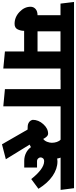

<svg xmlns="http://www.w3.org/2000/svg" viewBox="540 -1270 749 1890"><g transform="rotate(90 914.0 -325.5)"><path d="M476 0V-189H273Q273 -155 258.5 -125Q244 -95 204 -95Q138 -95 87 -143.5Q36 -192 36 -252Q36 -282 58 -301.5Q80 -321 119 -321V-547H5Q1 -581 -3 -613.5Q-7 -646 -11 -680H739L756 -547H644V16ZM476 -547H278V-321H476Z M847 0V-548H750L734 -680H1111L1128 -548H1016V16Z M1557 -386Q1538 -386 1528.5 -375.5Q1519 -365 1519 -351Q1519 -338 1529.5 -327Q1540 -316 1557 -316H1619V-190H1553Q1511 -190 1475.5 -207.5Q1440 -225 1418 -256L1393 -243L1537 -9L1390 29L1245 -223Q1241 -223 1232 -223.5Q1223 -224 1219 -224Q1192 -224 1173 -237Q1154 -250 1149 -274Q1149 -330 1191.5 -377.5Q1234 -425 1285 -425Q1301 -425 1315 -410Q1329 -395 1337 -377Q1356 -390 1365.5 -415.5Q1375 -441 1375 -462Q1375 -487 1367 -511Q1359 -535 1344 -548H1122L1106 -680H1822L1839 -548H1521Q1524 -540 1526.5 -531.5Q1529 -523 1530 -514Q1537 -515 1544.5 -516Q1552 -517 1559 -517Q1631 -517 1701 -469.5Q1771 -422 1828 -330L1732 -259Q1684 -320 1639.5 -353Q1595 -386 1557 -386Z"/></g></svg>

Font: Palanquin Dark SemiBold
Style: Regular
Weight: 600
Designer: Pria Ravichandran
Version: Version 1.001